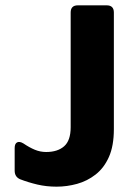

<svg xmlns="http://www.w3.org/2000/svg" viewBox="-20 -687 518 720"><path d="M192 13Q154 13 120 5Q86 -3 55 -15Q35 -24 35 -47V-132Q35 -148 44 -153Q53 -158 68 -149Q90 -134 110.5 -125.5Q131 -117 153 -117Q196 -117 220.5 -138.5Q245 -160 245 -210V-640Q245 -667 272 -667H380Q407 -667 407 -640V-203Q407 -140 388.5 -98.5Q370 -57 338.5 -32.5Q307 -8 269 2.5Q231 13 192 13Z"/></svg>

Font: Pitagon Sans
Style: Bold
Weight: 700
Designer: Travis Tran
Foundry: Pitagon
Version: Version 1.001; ttfautohint (v1.8.4.7-5d5b);gftools[0.9.26]